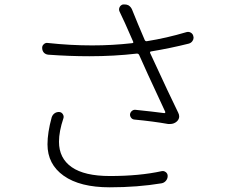

<svg xmlns="http://www.w3.org/2000/svg" viewBox="-20 -796 1040 847"><path d="M208 -278.3Q211.9 -290 221.2 -296.4Q230.5 -302.7 242.2 -301.8Q252 -300.8 257.3 -292Q262.7 -283.2 259.8 -274.4Q240.2 -215.8 240.2 -170.9Q240.2 -97.7 296.4 -58.6Q352.5 -19.5 464.8 -19.5Q594.7 -19.5 693.4 -41Q703.1 -43 711.4 -36.6Q719.7 -30.3 719.7 -19.5Q719.7 -7.8 711.9 1.5Q704.1 10.7 692.4 12.7Q586.9 30.3 463.9 30.3Q333 30.3 261.2 -20.5Q189.5 -71.3 189.5 -159.2Q189.5 -210.9 208 -278.3ZM802.7 -654.3Q812.5 -657.2 821.8 -651.9Q831.1 -646.5 833 -635.7Q834 -632.8 834 -629.9Q834 -622.1 829.1 -615.2Q823.2 -606.4 812.5 -603.5Q730.5 -583 647.5 -569.3Q639.6 -568.4 642.6 -561.5Q731.4 -369.1 766.6 -297.9Q770.5 -290 770.5 -282.2Q770.5 -270.5 760.7 -260.7Q748 -249 730.5 -249Q725.6 -249 721.7 -249Q656.2 -260.7 572.3 -268.6Q563.5 -269.5 558.1 -276.9Q552.7 -284.2 553.7 -293Q555.7 -301.8 562.5 -307.1Q569.3 -312.5 578.1 -311.5Q654.3 -303.7 705.1 -296.9Q707 -296.9 708.5 -298.8Q710 -300.8 709 -302.7Q613.3 -507.8 593.8 -553.7Q590.8 -559.6 584 -559.6Q483.4 -547.9 374 -547.9Q287.1 -547.9 193.4 -554.7Q181.6 -555.7 173.8 -563.5Q166 -572.3 166 -585Q166 -594.7 172.9 -600.6Q180.7 -608.4 191.4 -606.4Q290 -595.7 386.7 -595.7Q475.6 -595.7 562.5 -605.5Q570.3 -606.4 567.4 -612.3Q557.6 -634.8 531.2 -694.3Q517.6 -724.6 507.8 -744.1Q502.9 -753.9 507.3 -763.7Q511.7 -773.4 522.5 -776.4Q526.4 -776.4 530.3 -776.4Q539.1 -776.4 546.9 -772.5Q557.6 -765.6 562.5 -753.9Q587.9 -690.4 618.2 -620.1Q621.1 -613.3 627.9 -614.3Q713.9 -627.9 802.7 -654.3Z"/></svg>

Font: Gen Jyuu Gothic Light
Style: Regular
Weight: 200
Designer: [Source Han Sans]
Ryoko NISHIZUKA  (kana & ideographs); Paul D. Hunt (Latin, Greek & Cyrillic); Wenlong ZHANG  (bopomofo
Version: Version 1.002.20150607